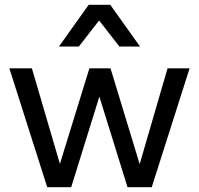

<svg xmlns="http://www.w3.org/2000/svg" viewBox="-20 -781 830 801"><path d="M613 0H512L383 -415H406L277 0H177L19 -496H113L245 -46H214L353 -496H441L578 -46H548L679 -496H771ZM564 -587H478L355 -745H432L309 -587H226L350 -761H440Z"/></svg>

Font: Wix Madefor Display Medium
Style: Regular
Weight: 500
Designer: Dalton Maag Ltd
Foundry: Dalton Maag Ltd
Version: Version 3.100